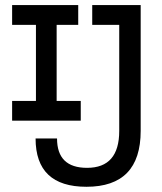

<svg xmlns="http://www.w3.org/2000/svg" viewBox="-20 -713 626 743"><path d="M314.5 9.8Q117.7 9.8 117.7 -177.2H200.7Q200.7 -63.5 316.9 -63.5Q441.4 -63.5 441.4 -206.5V-616.7H336.9V-693.4H524.4V-206.5Q524.4 9.8 314.5 9.8ZM26.9 -246.1V-322.3H119.1V-616.7H26.9V-693.4H282.7V-616.7H199.2V-322.3H292.5V-246.1Z"/></svg>

Font: Cascadia Code PL SemiLight
Style: Regular
Weight: 350
Monospace: yes
Designer: Aaron Bell
Foundry: Saja Typeworks
Version: Version 2404.023; ttfautohint (v1.8.4)